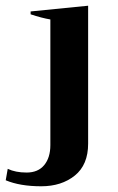

<svg xmlns="http://www.w3.org/2000/svg" viewBox="-48 -525 412 671"><path d="M-28 105 -21 65Q6 78 45 78Q85 78 106.5 52Q128 26 128 -18V-457Q98 -462 59 -475V-485L260 -505V-23Q260 51 213.5 88.5Q167 126 96 126Q22 126 -28 105Z"/></svg>

Font: Trirong SemiBold
Style: Regular
Weight: 600
Designer: Katatrad Team
Foundry: CadsonDemak
Version: Version 1.001